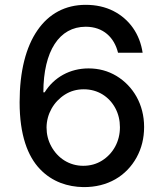

<svg xmlns="http://www.w3.org/2000/svg" viewBox="-20 -757 671 787"><path d="M321.4 9.9C421.9 11 498.2 -36.2 539.8 -111.5C560.4 -148.8 570.7 -190.7 570.7 -236.5C570.7 -329.2 525.9 -404.1 457.4 -445.7C422.9 -466.3 384.9 -476.6 343 -476.6C266.7 -476.6 201.7 -440.3 163 -378.6H157.7C158 -547.9 223 -647.4 331.3 -647.4C403.8 -647.4 448.5 -603 463.8 -540.8H564.6C553.3 -617.2 510.7 -678.3 444.6 -712C411.6 -728.7 373.6 -737.2 331.3 -737.2C247.9 -737.2 180.4 -701 133.5 -632.8C86.3 -564.6 60.4 -465.2 60.4 -337.7C60.4 -203.8 93.4 -116.5 143.8 -63.9C194.2 -11 258.5 8.9 321.4 9.9ZM321 -77.4C263.8 -77.4 216.3 -109 190.3 -157C177.2 -180.8 170.8 -206.7 170.8 -234.4C171.2 -290.1 200.3 -340.2 246.1 -369.3C269.2 -383.9 294.7 -391 323.5 -391C380.7 -391 426.8 -361.2 452.4 -314.3C465.2 -290.5 471.6 -264.2 471.6 -235.4C471.6 -176.8 443.5 -127.1 398.1 -98.7C375.4 -84.5 349.8 -77.4 321 -77.4Z"/></svg>

Font: Inter 465
Style: Regular
Weight: 400
Designer: Rasmus Andersson
Foundry: rsms
Version: Version 3.019;Glyphs 3.1.2 (3151)